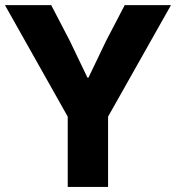

<svg xmlns="http://www.w3.org/2000/svg" viewBox="-22 -740 697 760"><path d="M246.1 0V-278.3L-2.4 -719.7H180.7L253.9 -579.1L324.2 -432.6H328.1L398.4 -579.1L471.7 -719.7H654.8L405.8 -278.3V0Z"/></svg>

Font: Reddit Sans ExtraBold
Style: Regular
Weight: 800
Designer: Stephen Hutchings
Foundry: Reddit
Version: Version 1.014; ttfautohint (v1.8.4.7-5d5b)